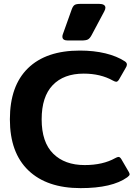

<svg xmlns="http://www.w3.org/2000/svg" viewBox="-20 -956 718 991"><path d="M302 -767Q302 -774 305 -781L350 -907Q356 -924 364.5 -930Q373 -936 395 -936H492Q507 -936 515.5 -931Q524 -926 524 -916Q524 -908 518 -897L453 -775Q444 -758 434 -752.5Q424 -747 400 -747H330Q302 -747 302 -767ZM31 -340Q31 -513 124.5 -604Q218 -695 392 -695Q465 -695 524.5 -680.5Q584 -666 625 -639Q635 -632 635 -623Q635 -615 629 -606L594 -545Q587 -534 580 -534Q574 -534 563 -540Q499 -576 412 -576Q309 -576 252 -516.5Q195 -457 195 -340Q195 -222 254.5 -163Q314 -104 417 -104Q511 -104 575 -140Q586 -146 592 -146Q599 -146 606 -135L645 -68Q649 -61 649 -56Q649 -50 637 -41Q559 15 396 15Q222 15 126.5 -76.5Q31 -168 31 -340Z"/></svg>

Font: Mitr Medium
Style: Regular
Weight: 500
Designer: Thanarat Vachiruckul
Foundry: Cadson Demak
Version: Version 1.002